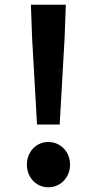

<svg xmlns="http://www.w3.org/2000/svg" viewBox="-20 -780 410 814"><path d="M137 -252H233L254 -621L259 -760H111L116 -621ZM185 14C237 14 277 -28 277 -82C277 -136 237 -178 185 -178C133 -178 94 -136 94 -82C94 -28 133 14 185 14Z"/></svg>

Font: Noto Sans Japanese Bold
Style: Bold
Weight: 700
Designer: Ryoko NISHIZUKA (kana & ideographs); Paul D. Hunt (Latin, Greek & Cyrillic); Wenlong ZHANG (bopomofo); Sandoll Communica
Foundry: Adobe Systems Incorporated
Version: Version 1.000;PS 1;hotconv 1.0.78;makeotf.lib2.5.61930